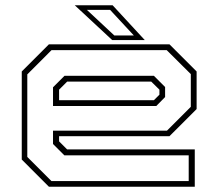

<svg xmlns="http://www.w3.org/2000/svg" viewBox="-20 -708 828 728"><path d="M622.5 -540 725.5 -437V-294.5L622.5 -191.5H204V-172L234.5 -141.5H718.5V0H165.5L62.5 -103V-437L165.5 -540ZM612 -518H175.5L83.5 -426V-113L175 -21.5H695.5V-119H224L181 -162V-212.5H613L703.5 -303V-427ZM563.5 -420.5 606 -378V-340L572.5 -306H181V-377L224.5 -420.5ZM553.5 -398.5H234.5L204 -368V-328H563.5L584.5 -349V-368ZM529 -556H405.5L263.5 -688H407ZM487.5 -573.5 397.5 -670.5H309.5L413.5 -573.5Z"/></svg>

Font: Tourney Expanded ExtraLight
Style: Regular
Weight: 200
Width: 7
Designer: Tyler Finck
Foundry: Etcetera Type Co
Version: Version 1.010; ttfautohint (v1.8.3)